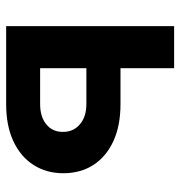

<svg xmlns="http://www.w3.org/2000/svg" viewBox="-1 -585 586 624"><g transform="rotate(90 292.0 -273.0)"><path d="M156.7 -371.6H318.4Q389.2 -371.6 439.5 -348.1Q489.7 -324.7 516.4 -283Q543 -241.2 543 -185.5Q543 -131.3 516.4 -89.4Q489.7 -47.4 439.5 -23.7Q389.2 0 318.4 0H64.9V-545.9H201.7V-110.4H318.4Q359.4 -110.4 384 -130.4Q408.7 -150.4 408.7 -184.1Q408.7 -218.8 384 -239.7Q359.4 -260.7 318.4 -260.7H156.7Z"/></g></svg>

Font: Inter
Style: 650
Weight: 650
Designer: Rasmus Andersson
Foundry: rsms
Version: Version 4.001;git-66647c0bb